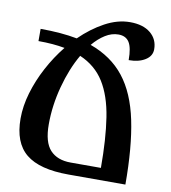

<svg xmlns="http://www.w3.org/2000/svg" viewBox="-82 -796 770 867"><g transform="rotate(10 303.5 -363.0)"><path d="M551 0H290Q157 0 95 -50.5Q33 -101 33 -212Q33 -269 51 -330Q69 -391 100.5 -450Q132 -509 173 -560Q120 -570 52 -570V-626Q147 -626 220 -612Q272 -663 330 -694.5Q388 -726 445 -726Q505 -726 539 -698Q573 -670 573 -624Q573 -593 543.5 -574.5Q514 -556 468 -556Q468 -613 452.5 -637.5Q437 -662 403 -662Q372 -662 342.5 -643.5Q313 -625 287 -594Q385 -559 443 -485.5Q501 -412 526 -292Q551 -172 551 0ZM290 -55H429Q429 -188 414 -284.5Q399 -381 360 -443.5Q321 -506 249 -537Q210 -470 186.5 -382Q163 -294 163 -208Q163 -126 196 -90.5Q229 -55 290 -55Z"/></g></svg>

Font: Noto Serif Armenian ExtraCondensed
Style: Bold
Weight: 700
Width: 2
Designer: Monotype Design Team
Foundry: Monotype Imaging Inc.
Version: Version 2.008; ttfautohint (v1.8.4.7-5d5b)